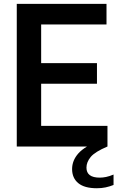

<svg xmlns="http://www.w3.org/2000/svg" viewBox="-20 -760 609 996"><path d="M67 0V-740H532.5V-633H193.5V-432.5H483V-325.5H193.5V-107H537.5V0ZM482.5 216.5Q418 216.5 386 190Q354 163.5 354 117Q354 72.5 386.5 35.8Q419 -1 501 -33.5L537.5 0Q472.5 27.5 450.5 54.2Q428.5 81 428.5 109.5Q428.5 161.5 497.5 161.5Q513 161.5 530.2 158Q547.5 154.5 569 145.5V199.5Q549 207.5 528 212Q507 216.5 482.5 216.5Z"/></svg>

Font: Encode Sans SmCnd SmBold
Style: Regular
Weight: 600
Width: 4
Designer: Multiple Designers
Foundry: Impallari Type
Version: Version 3.002; ttfautohint (v1.8.3) -l 8 -r 50 -G 200 -x 14 